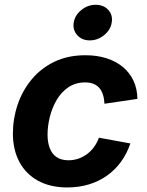

<svg xmlns="http://www.w3.org/2000/svg" viewBox="-20 -784 624 814"><path d="M265.6 10.7Q193.4 10.7 141.6 -17.6Q89.8 -45.9 62.3 -97.4Q34.7 -148.9 34.7 -217.8Q34.7 -280.8 54.7 -340.1Q74.7 -399.4 113.8 -446.8Q152.8 -494.1 210.2 -522Q267.6 -549.8 342.3 -549.8Q391.6 -549.8 431.9 -536.9Q472.2 -523.9 501.2 -499.8Q530.3 -475.6 546.1 -441.4Q562 -407.2 562.5 -364.7L422.9 -344.2Q421.9 -365.2 416.7 -381.8Q411.6 -398.4 401.9 -410.2Q392.1 -421.9 377 -428.2Q361.8 -434.6 340.8 -434.6Q300.3 -434.6 270 -414.1Q239.7 -393.6 220.2 -360.1Q200.7 -326.7 191.2 -288.1Q181.6 -249.5 181.6 -213.4Q181.6 -180.7 190.9 -156Q200.2 -131.3 220 -117.9Q239.7 -104.5 270.5 -104.5Q292 -104.5 312 -111.3Q332 -118.2 348.9 -130.6Q365.7 -143.1 378.7 -160.9Q391.6 -178.7 399.4 -200.2L532.7 -175.8Q518.1 -132.8 493.2 -98.4Q468.3 -64 433.8 -39.6Q399.4 -15.1 356.9 -2.2Q314.5 10.7 265.6 10.7ZM360.8 -612.8Q327.1 -612.8 307.4 -635Q287.6 -657.2 292.5 -688.5Q297.9 -720.2 325.2 -741.9Q352.5 -763.7 385.7 -763.7Q419.4 -763.7 439.2 -741.9Q459 -720.2 453.6 -688.5Q448.7 -657.2 421.4 -635Q394 -612.8 360.8 -612.8Z"/></svg>

Font: Inter 16pt
Style: Bold Italic
Weight: 700
Italic angle: -9.3988°
Version: Version 4.001;git-66647c0bb